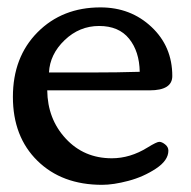

<svg xmlns="http://www.w3.org/2000/svg" viewBox="-20 -497 526 530"><path d="M257.3 -476.6Q340.8 -476.6 398.2 -422.6Q455.6 -368.7 455.6 -287.1Q455.6 -247.6 393.1 -247.6H110.4Q111.3 -168.5 161.6 -114.3Q211.9 -60.1 288.6 -60.1Q339.4 -60.1 387.2 -89.8Q412.6 -105.5 419.7 -105.5Q426.8 -105.5 435.8 -98.4Q444.8 -91.3 444.8 -81.1Q444.8 -54.2 410.4 -31.5Q376 -8.8 334.5 2.2Q293 13.2 261.7 13.2Q150.9 13.2 83.3 -53.2Q15.6 -119.6 15.6 -229.5Q15.6 -339.4 83.7 -408Q151.9 -476.6 257.3 -476.6ZM365.7 -298.8Q364.7 -355 336.4 -390.1Q308.1 -425.3 253.7 -425.3Q199.2 -425.3 158.4 -386.2Q117.7 -347.2 115.2 -296.9H229.5Q305.7 -296.9 365.7 -298.8Z"/></svg>

Font: Corben
Style: Regular
Weight: 400
Designer: vernon adams
Foundry: vernon adams
Version: Version 1.101